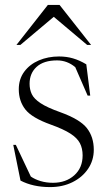

<svg xmlns="http://www.w3.org/2000/svg" viewBox="-20 -752 442 782"><path d="M220.5 -522Q251 -522 277.5 -514.2Q304 -506.5 331.5 -490L347.5 -362.5H337L286.5 -478.5Q253.5 -506 212.5 -506Q158 -506 129.2 -479.8Q100.5 -453.5 100.5 -411Q100.5 -387.5 109.5 -368.5Q118.5 -349.5 145.2 -331.8Q172 -314 225.5 -295Q306 -266 334 -230Q362 -194 362 -142Q362 -99 338.8 -64.5Q315.5 -30 275.2 -10Q235 10 184 10Q114.5 10 63.5 -16.5L34 -162H44.5L105.5 -33Q122 -21.5 145.2 -14.5Q168.5 -7.5 195.5 -7.5Q248.5 -7.5 282.5 -38Q316.5 -68.5 316.5 -119Q316.5 -147.5 305.5 -168.8Q294.5 -190 266.5 -208Q238.5 -226 187 -244.5Q110 -272 83.2 -306.2Q56.5 -340.5 56.5 -388.5Q56.5 -430 78.8 -460Q101 -490 138.2 -506Q175.5 -522 220.5 -522ZM47 -569 175 -732H222.5L351 -569H335L199 -683.5L63 -569Z"/></svg>

Font: Newsreader Display Light
Style: Regular
Weight: 300
Designer: Hugues Gentile
Foundry: Production Type
Version: Version 1.001